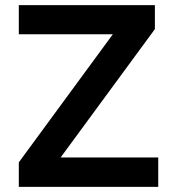

<svg xmlns="http://www.w3.org/2000/svg" viewBox="-20 -725 667 745"><path d="M53 0V-95L453 -640L461 -592H53V-705H581V-612L180 -66L172 -114H594V0Z"/></svg>

Font: Nunito Sans 9pt
Style: Bold
Weight: 700
Version: Version 3.101;gftools[0.9.27]